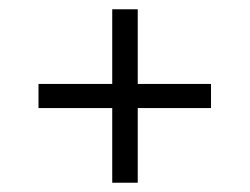

<svg xmlns="http://www.w3.org/2000/svg" viewBox="-20 -500 538 414"><path d="M222 -106V-267H63V-319H222V-480H277V-319H435V-267H277V-106Z"/></svg>

Font: Bricolage Grotesque 12pt ExtraLight
Style: Regular
Weight: 200
Designer: Mathieu Triay
Foundry: Atelier Triay
Version: Version 1.001; ttfautohint (v1.8.4.7-5d5b);gftools[0.9.33.de